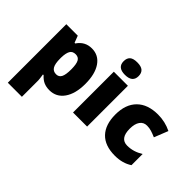

<svg xmlns="http://www.w3.org/2000/svg" viewBox="-167 -1188 1841 1841"><g transform="rotate(45 753.5 -268.0)"><path d="M397.9 9.8Q356 9.8 322.8 -4.2Q289.6 -18.1 256.8 -54.2H248Q256.8 3.9 256.8 18.1V240.2H65.9V-553.2H221.2L248 -482.9H256.8Q310.1 -563 403.8 -563Q495.6 -563 547.9 -486.8Q600.1 -410.6 600.1 -277.8Q600.1 -144 545.7 -67.1Q491.2 9.8 397.9 9.8ZM334 -413.1Q292 -413.1 275.1 -383.1Q258.3 -353 256.8 -293.9V-278.8Q256.8 -207.5 275.9 -175.8Q294.9 -144 335.9 -144Q372.6 -144 389.2 -175.5Q405.8 -207 405.8 -279.8Q405.8 -351.1 389.2 -382.1Q372.6 -413.1 334 -413.1Z M900.9 0H710V-553.2H900.9ZM705.1 -690.9Q705.1 -733.9 729 -754.9Q752.9 -775.9 806.2 -775.9Q859.4 -775.9 883.8 -754.4Q908.2 -732.9 908.2 -690.9Q908.2 -606.9 806.2 -606.9Q705.1 -606.9 705.1 -690.9Z M1286.1 9.8Q1150.4 9.8 1080.3 -63.5Q1010.3 -136.7 1010.3 -273.9Q1010.3 -411.6 1085.9 -487.3Q1161.6 -563 1301.3 -563Q1397.5 -563 1482.4 -521L1426.3 -379.9Q1391.6 -395 1362.3 -404.1Q1333 -413.1 1301.3 -413.1Q1254.9 -413.1 1229.5 -377Q1204.1 -340.8 1204.1 -274.9Q1204.1 -142.1 1302.2 -142.1Q1386.2 -142.1 1463.4 -190.9V-39.1Q1389.6 9.8 1286.1 9.8Z"/></g></svg>

Font: Open Sans ExtBd
Style: Bold
Weight: 800
Foundry: Ascender Corporation
Version: Version 1.10